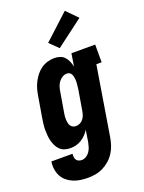

<svg xmlns="http://www.w3.org/2000/svg" viewBox="-188 -867 869 1162"><g transform="rotate(-20 246.5 -286.0)"><path d="M171 213Q146 213 122 209.5Q98 206 76.5 197Q55 188 37 173Q19 158 8.5 137.5Q-2 117 -5.5 93Q-9 69 -5 44H131Q130 54 131 64.5Q132 75 137 83Q142 91 151.5 95Q161 99 171 99Q186 99 200 90.5Q214 82 223 68.5Q232 55 236.5 40.5Q241 26 244 11L256 -65Q246 -49 232.5 -35Q219 -21 202.5 -11Q186 -1 168 3.5Q150 8 132 8Q113 8 95.5 2.5Q78 -3 65.5 -15Q53 -27 45 -43Q37 -59 32.5 -76.5Q28 -94 26.5 -112.5Q25 -131 25 -149.5Q25 -168 27.5 -187Q30 -206 33 -225L55 -355Q58 -376 64 -397.5Q70 -419 80.5 -440Q91 -461 105.5 -479.5Q120 -498 139 -511.5Q158 -525 180.5 -531.5Q203 -538 225 -538Q244 -538 261.5 -532Q279 -526 290.5 -513Q302 -500 309 -483.5Q316 -467 320 -449L333 -530H486V-416H452L379 30Q375 54 367 78Q359 102 345 124Q331 146 311 163.5Q291 181 268 192.5Q245 204 220 208.5Q195 213 171 213ZM208 -106Q221 -106 234 -112Q247 -118 255.5 -129Q264 -140 268.5 -152.5Q273 -165 275 -178L297 -308Q298 -317 299 -325.5Q300 -334 301 -343Q302 -352 302 -360.5Q302 -369 301 -377.5Q300 -386 298 -394Q296 -402 292 -409Q288 -416 280.5 -420Q273 -424 265 -424Q249 -424 235 -415.5Q221 -407 211.5 -394Q202 -381 197 -366Q192 -351 190 -336L168 -206Q166 -195 165 -184.5Q164 -174 164.5 -163.5Q165 -153 167 -143Q169 -133 174 -124.5Q179 -116 188.5 -111Q198 -106 208 -106ZM277 -583 222 -637 383 -785 452 -715Z"/></g></svg>

Font: Iosevka Slab Heavy
Style: Italic
Weight: 900
Italic angle: -9°
Monospace: yes
Designer: Belleve Invis
Foundry: Belleve Invis
Version: Version 11.1.0; ttfautohint (v1.8.3)